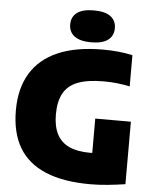

<svg xmlns="http://www.w3.org/2000/svg" viewBox="-63 -1017 865 1079"><g transform="rotate(5 370.0 -477.5)"><path d="M486.5 10Q335 10 234.5 -32Q134 -74 84.2 -157.8Q34.5 -241.5 34.5 -368Q34.5 -491 85.8 -576.2Q137 -661.5 238.8 -705.8Q340.5 -750 492.5 -750Q536.5 -750 578.8 -746Q621 -742 660 -733V-557Q625 -564.5 588.5 -568.5Q552 -572.5 513 -572.5Q421.5 -572.5 366.2 -551Q311 -529.5 285.8 -483.5Q260.5 -437.5 260.5 -364.5Q260.5 -297 283.2 -253Q306 -209 352.2 -187.5Q398.5 -166 468.5 -166Q495.5 -166 524.5 -168.2Q553.5 -170.5 577 -173.5L483 -94.5V-360H684V-7.5Q635.5 0 585.2 5Q535 10 486.5 10ZM422.5 -785Q359.5 -785 328 -808.8Q296.5 -832.5 296.5 -875Q296.5 -918 328 -941.5Q359.5 -965 422.5 -965Q486 -965 517.2 -941.5Q548.5 -918 548.5 -875Q548.5 -832.5 517.2 -808.8Q486 -785 422.5 -785Z"/></g></svg>

Font: Encode Sans Condensed Thin Black
Style: Regular
Weight: 900
Version: Version 3.002